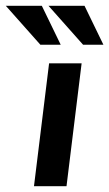

<svg xmlns="http://www.w3.org/2000/svg" viewBox="-66 -641 376 661"><path d="M103 -423H215L163 0H51ZM78 -621 143 -487H73L-46 -621ZM225 -621 290 -487H220L101 -621Z"/></svg>

Font: Josefin Sans Thin SemiBold
Style: Italic
Weight: 600
Italic angle: -7°
Version: Version 2.000